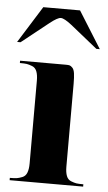

<svg xmlns="http://www.w3.org/2000/svg" viewBox="-53 -778 459 813"><g transform="rotate(5 176.0 -371.0)"><path d="M175.8 -703.1Q162.1 -703.1 129.9 -677.7L14.6 -585.9H0L97.7 -742.2H253.9L351.6 -585.9H336.9L222.7 -677.7Q190.4 -703.1 175.8 -703.1ZM19.5 -507.8H214.8Q225.6 -507.8 230.5 -506.3Q235.4 -504.9 242.2 -498Q249 -491.2 251.5 -474.6Q253.9 -458 253.9 -429.7V-78.1Q253.9 -53.7 259.8 -38.6Q265.6 -23.4 279.3 -18.1Q293 -12.7 302.7 -11.2Q312.5 -9.8 332 -9.8V0H19.5V-9.8Q39.1 -9.8 48.8 -11.2Q58.6 -12.7 72.3 -18.1Q85.9 -23.4 91.8 -38.6Q97.7 -53.7 97.7 -78.1V-429.7Q97.7 -454.1 91.8 -469.2Q85.9 -484.4 72.3 -489.7Q58.6 -495.1 48.8 -496.6Q39.1 -498 19.5 -498Z"/></g></svg>

Font: spinwerad
Style: Bold
Weight: 700
Width: 7
Version: Version 0.3